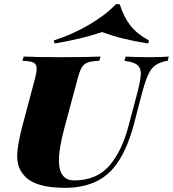

<svg xmlns="http://www.w3.org/2000/svg" viewBox="-20 -876 820 910"><path d="M62 0ZM239.3 -669.9 234.4 -684.1Q323.2 -712.4 402.3 -758.8Q481.4 -805.2 529.3 -856H547.4Q566.9 -794.9 597.9 -755.1Q628.9 -715.3 686 -684.1L682.1 -669.9Q609.9 -681.6 560.3 -694.1Q510.7 -706.5 464.4 -724.1Q367.2 -691.4 239.3 -669.9ZM517.6 -79.1Q438 14.2 287.6 14.2Q149.4 14.2 98.6 -40Q79.1 -60.1 70.3 -83.3Q61.5 -106.4 61.5 -137.7Q61.5 -186 88.4 -288.1L145.5 -502Q153.8 -533.7 153.8 -549.8Q153.8 -564.9 147 -572.8Q140.1 -580.6 126.2 -583.7Q112.3 -586.9 86.4 -587.9L92.3 -607.9Q150.9 -605 281.7 -605Q386.2 -605 456.5 -607.9L450.7 -587.9Q414.1 -586.4 396.2 -580.1Q378.4 -573.7 367.9 -556.9Q357.4 -540 347.7 -502L285.6 -271Q259.3 -173.3 259.3 -116.2Q259.3 -21 331.5 -21Q436.5 -21 496.8 -89.1Q557.1 -157.2 589.4 -279.8L624.5 -412.1Q647.5 -496.6 647.5 -525.9Q647.5 -545.9 639.6 -558.1Q631.8 -570.3 615.2 -577.1Q598.6 -584 569.3 -587.9L575.7 -607.9Q614.3 -605 686.5 -605Q745.6 -605 780.3 -607.9L774.4 -587.9Q737.3 -581.5 716.6 -566.7Q695.8 -551.8 682.1 -521.7Q668.5 -491.7 652.3 -432.1L615.7 -291Q579.1 -151.9 517.6 -79.1Z"/></svg>

Font: TypoPRO Playfair Display SC
Style: Italic
Weight: 900
Italic angle: -14°
Designer: Claus Eggers Sørensen
Foundry: Claus Eggers Sørensen
Version: Version 1.004;PS 001.004;hotconv 1.0.70;makeotf.lib2.5.58329